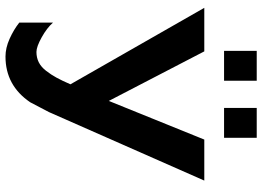

<svg xmlns="http://www.w3.org/2000/svg" viewBox="-149 -806 964 706"><g transform="rotate(90 333.0 -453.0)"><path d="M486.8 -794.9H377V-915H486.8ZM276.9 -794.9H167V-915H276.9ZM644 -722.2 392.1 -150.9 356 -82Q294.4 8.8 188 8.8Q156.2 8.8 122.6 -6.3Q88.9 -21.5 63 -42V-166Q82.5 -143.6 117.2 -124.3Q151.9 -105 170.9 -105Q191.9 -105 209 -113.5Q226.1 -122.1 240.5 -140.6Q254.9 -159.2 265.6 -179Q276.4 -198.7 290 -230L8.8 -722.2H168.9L351.1 -371.1L493.2 -722.2Z"/></g></svg>

Font: Perun
Style: Bold
Weight: 700
Foundry: Copyright (c) Stefan Peev, Context Ltd, 2016
Version: Version 1.0000